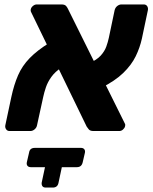

<svg xmlns="http://www.w3.org/2000/svg" viewBox="-20 -591 688 866"><path d="M402 0Q386 0 380 -8Q374 -16 371 -20L121 -535Q117 -542 119 -550Q121 -558 129 -564.5Q137 -571 146 -571H257Q273 -571 279 -563Q285 -555 287 -550L542 -36Q545 -31 545 -27.5Q545 -24 544 -21Q542 -13 534.5 -6.5Q527 0 518 0ZM23 0Q13 0 7.5 -8Q2 -16 4 -26L31 -153Q43 -209 61.5 -251.5Q80 -294 114 -329Q148 -364 203 -398L257 -286Q229 -268 212 -244.5Q195 -221 187 -197Q179 -173 175 -154L147 -26Q145 -15 136 -7.5Q127 0 117 0ZM435 -194 381 -305Q417 -321 434.5 -340.5Q452 -360 459.5 -381Q467 -402 471 -421L497 -545Q500 -557 509 -564Q518 -571 528 -571H628Q639 -571 644 -563Q649 -555 647 -545L620 -417Q611 -376 592 -337Q573 -298 536 -262Q499 -226 435 -194ZM119 163Q109 163 104 157Q99 151 101 141L111 98Q114 76 137 76H345Q355 76 360 82Q365 88 363 98L353 141Q348 163 327 163ZM186 255Q176 255 171.5 249Q167 243 168 233L187 144Q191 127 197 124.5Q203 122 214 122H246Q255 122 261 124.5Q267 127 263 144L244 233Q240 255 218 255Z"/></svg>

Font: Rubik
Style: Bold Italic
Weight: 700
Italic angle: -12°
Designer: Hubert and Fischer
Foundry: Hubert and Fischer
Version: Version 2.300;gftools[0.9.30]